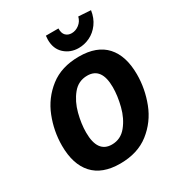

<svg xmlns="http://www.w3.org/2000/svg" viewBox="-220 -1089 1153 1244"><g transform="rotate(-30 356.5 -467.0)"><path d="M44 -275Q44 -383 84 -485Q124 -587 210 -654Q296 -721 427 -721Q561 -721 628.5 -646.5Q696 -572 696 -433Q696 -326 656.5 -223.5Q617 -121 531 -53.5Q445 14 314 14Q180 14 112 -61Q44 -136 44 -275ZM519 -439Q519 -587 412 -587Q345 -587 302.5 -534.5Q260 -482 241 -409Q222 -336 222 -271Q222 -120 329 -120Q395 -120 438 -173Q481 -226 500 -300.5Q519 -375 519 -439ZM308 -915Q308 -925 310 -945H404Q403 -909 420 -892Q437 -875 464 -875Q494 -875 520 -895Q546 -915 554 -948L646 -942Q638 -887 609 -847.5Q580 -808 539.5 -788.5Q499 -769 456 -769Q394 -769 351 -808Q308 -847 308 -915Z"/></g></svg>

Font: Bitter Pro ExtraBold
Style: Italic
Weight: 800
Italic angle: -9°
Designer: Sol Matas, and Bitter project Authors
Foundry: Sol Matas
Version: Version 1.010